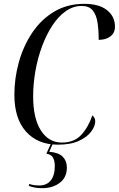

<svg xmlns="http://www.w3.org/2000/svg" viewBox="-20 -745 620 1002"><path d="M282 10Q177 10 116 -58Q55 -126 55 -250Q55 -337 78.5 -421Q102 -505 148 -574Q194 -643 262.5 -684Q331 -725 420 -725Q497 -725 538.5 -692Q580 -659 580 -606Q580 -573 556 -555Q532 -537 495 -537Q495 -587 489 -627Q483 -667 464 -690.5Q445 -714 406 -714Q362 -714 323 -686.5Q284 -659 253 -611.5Q222 -564 199.5 -503.5Q177 -443 165 -375.5Q153 -308 153 -242Q153 -127 193.5 -64Q234 -1 303 -1Q367 -1 404 -41Q441 -81 462 -143Q468 -138 472.5 -130.5Q477 -123 477 -112Q477 -87 456 -58.5Q435 -30 392 -10Q349 10 282 10ZM201 237Q178 237 162 234Q146 231 130 225L133 215Q147 220 160.5 221.5Q174 223 184 223Q224 223 245 196.5Q266 170 266 121Q266 96 257 78.5Q248 61 222 57L249 -3H259L237 47Q286 51 307.5 73Q329 95 329 129Q329 181 292 209Q255 237 201 237Z"/></svg>

Font: Noto Serif Display Condensed
Style: Italic
Weight: 400
Width: 3
Italic angle: -12°
Designer: Monotype Design Team
Foundry: Monotype Imaging Inc.
Version: Version 2.009